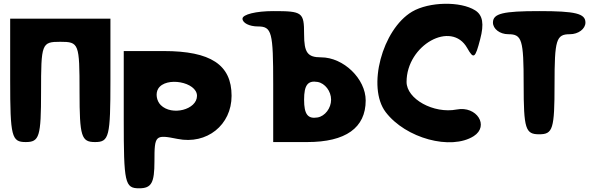

<svg xmlns="http://www.w3.org/2000/svg" viewBox="-20 -818 3213 1038"><path d="M35 -383C35 -79 43 -50 119 -50C193 -50 202 -79 202 -321C202 -583 205 -592 306 -592C407 -592 410 -583 410 -321C410 -79 420 -50 494 -50C570 -50 577 -79 577 -383V-717H35Z M649 -171C649 171 655 200 732 200C799 200 815 171 815 54C815 -88 819 -91 940 -67C1098 -35 1232 -142 1232 -300C1232 -468 1119 -542 865 -542H649ZM1045 -300C1045 -225 909 -190 849 -250C826 -273 820 -313 835 -338C876 -406 1045 -375 1045 -300Z M1291 -717C1291 -694 1328 -675 1374 -675C1450 -675 1457 -645 1457 -362V-50H1641C1849 -50 1957 -127 1957 -275C1957 -392 1837 -508 1716 -508C1643 -508 1624 -533 1624 -633C1624 -752 1615 -758 1457 -758C1365 -758 1291 -740 1291 -717ZM1770 -279C1770 -233 1737 -190 1697 -183C1644 -174 1624 -200 1624 -279C1624 -358 1644 -384 1697 -375C1737 -368 1770 -325 1770 -279Z M2208 -755C2046 -659 1963 -346 2065 -212C2173 -70 2418 -4 2541 -82C2627 -137 2557 -247 2449 -226C2324 -202 2178 -283 2178 -375C2178 -575 2421 -710 2506 -558C2541 -496 2549 -502 2576 -606C2598 -689 2590 -736 2549 -762C2470 -812 2300 -809 2208 -755Z M2645 -696C2645 -662 2682 -633 2728 -633C2802 -633 2811 -604 2811 -362C2811 -120 2821 -92 2895 -92C2969 -92 2978 -120 2978 -362C2978 -604 2987 -633 3061 -633C3107 -633 3145 -662 3145 -696C3145 -745 3091 -758 2895 -758C2699 -758 2645 -745 2645 -696Z"/></svg>

Font: Hussar Skorodowane
Style: Bold
Weight: 700
Foundry: Cannot Into Space Fonts
Version: Version 0.892